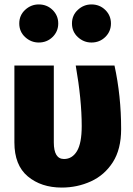

<svg xmlns="http://www.w3.org/2000/svg" viewBox="-20 -829 601 867"><path d="M259 18Q166 18 105.5 -32.5Q45 -83 45 -186V-533H223V-186Q223 -111 269 -111Q306 -111 327.5 -146.5Q349 -182 349 -260Q349 -378 322 -533H497Q527 -396 527 -246Q527 -155 489.5 -96.5Q452 -38 390.5 -10Q329 18 259 18ZM155 -637Q120 -637 93.5 -661.5Q67 -686 67 -723Q67 -760 93.5 -784.5Q120 -809 155 -809Q192 -809 217.5 -784Q243 -759 243 -723Q243 -687 217.5 -662Q192 -637 155 -637ZM393 -637Q358 -637 331.5 -661.5Q305 -686 305 -723Q305 -760 331.5 -784.5Q358 -809 393 -809Q430 -809 455.5 -784Q481 -759 481 -723Q481 -687 455.5 -662Q430 -637 393 -637Z"/></svg>

Font: Trujillo ExtraBold
Style: Regular
Weight: 800
Designer: Fira Sans original fonts by bBox Type GmbH, Carrois Corporate GbR, & Edenspiekermann AG / Changes by Cristiano Sobral
Foundry: Fira Sans original fonts by bBox Type GmbH, Carrois Corporate GbR, & Edenspiekermann AG / Changes by Cristiano Sobral
Version: Version 4.301;July 28, 2020;FontCreator 13.0.0.2655 64-bit